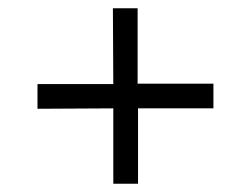

<svg xmlns="http://www.w3.org/2000/svg" viewBox="-20 -606 574 466"><path d="M71 -402V-342L255 -343V-160H315V-343H498V-403H314V-586H254L255 -402Z"/></svg>

Font: Cheyenne Sans Light
Style: Italic
Weight: 300
Italic angle: -8.13011°
Designer: The Public Sans project authors (U.S. Web Design System), Libre Franklin designed by Pablo Impallari and Rodrigo Fuenzal
Foundry: The Cheyenne Sans Project Authors
Version: Version 2.007